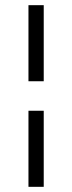

<svg xmlns="http://www.w3.org/2000/svg" viewBox="-20 -706 279 742"><path d="M149 -686V-392H90V-686ZM149 -278V16H90V-278Z"/></svg>

Font: GFS Neohellenic Rg
Style: Bold Italic
Weight: 700
Italic angle: -12°
Designer: Designed by Takis Katsoulidis and George D. Matthiopoulos.
Foundry: Designed by Takis Katsoulidis and George D. Matthiopoulos.
Version: Version 1.0